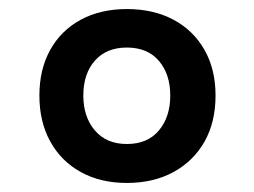

<svg xmlns="http://www.w3.org/2000/svg" viewBox="-20 -840 561 424"><path d="M260 -436Q202 -436 158.5 -460Q115 -484 91 -527.5Q67 -571 67 -629Q67 -687 91 -730Q115 -773 158.5 -796.5Q202 -820 260 -820Q319 -820 363 -796.5Q407 -773 431.5 -730Q456 -687 456 -629Q456 -570 431.5 -527Q407 -484 363 -460Q319 -436 260 -436ZM260 -522Q306 -522 331 -552Q356 -582 356 -629Q356 -676 331 -705.5Q306 -735 260 -735Q215 -735 189.5 -706Q164 -677 164 -629Q164 -582 189.5 -552Q215 -522 260 -522Z"/></svg>

Font: Oswald SemiBold
Style: Regular
Weight: 600
Designer: Vernon Adams
Foundry: Vernon Adams
Version: Version 4.100; ttfautohint (v1.8.1.43-b0c9)